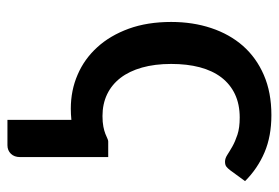

<svg xmlns="http://www.w3.org/2000/svg" viewBox="-134 -424 731 503"><g transform="rotate(90 231.5 -172.5)"><path d="M426 -410 454.5 -449C432.5 -471 407.4 -488 379.2 -500C351.1 -512 318.5 -518 281.5 -518C241.8 -518 206.8 -511.4 176.5 -498.2C146.2 -485.1 120.8 -466.8 100.2 -443.5C79.8 -420.2 64.2 -392.4 53.5 -360.2C42.8 -328.1 37.5 -293.2 37.5 -255.5C37.5 -213.8 43.4 -176.8 55.2 -144.3C67.1 -111.8 83.2 -84.3 103.8 -61.8C124.2 -39.3 148.2 -22.1 175.8 -10.3C203.2 1.6 232.8 7.5 264.5 7.5C274.2 7.5 284 7 294 6V173.5H360.5C369.5 173.5 376.9 170.5 382.8 164.5C388.6 158.5 391.5 150.5 391.5 140.5V-90.5H350.5C348.5 -90.5 345.9 -89.8 342.8 -88.3C339.6 -86.8 335.5 -85 330.5 -83C325.5 -81 319.2 -79.3 311.8 -77.8C304.2 -76.3 295 -75.5 284 -75.5C263 -75.5 244.1 -79.5 227.2 -87.5C210.4 -95.5 196.1 -107.2 184.2 -122.5C172.4 -137.8 163.3 -156.7 157 -179C150.7 -201.3 147.5 -226.8 147.5 -255.5C147.5 -283.2 150.4 -308.1 156.2 -330.3C162.1 -352.4 170.9 -371.3 182.7 -386.8C194.6 -402.3 209.2 -414.2 226.7 -422.5C244.2 -430.8 264.7 -435 288 -435C306 -435 321 -433 333 -429C345 -425 355.2 -420.6 363.7 -415.8C372.2 -410.9 379.6 -406.5 385.7 -402.5C391.9 -398.5 397.8 -396.5 403.5 -396.5C409.2 -396.5 413.5 -397.7 416.5 -400C419.5 -402.3 422.7 -405.7 426 -410Z"/></g></svg>

Font: Lato Semibold
Style: Regular
Weight: 600
Designer: Lukasz Dziedzic
Foundry: tyPoland Lukasz Dziedzic
Version: Version 2.006; 2014-01-15